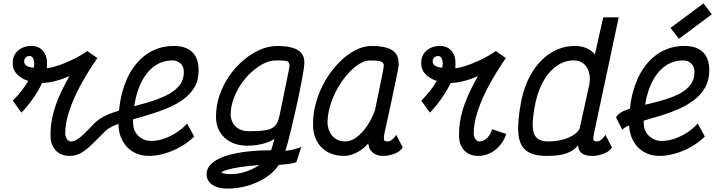

<svg xmlns="http://www.w3.org/2000/svg" viewBox="-20 -902 4240 1128"><path d="M535 -178Q566 -209 616 -230Q646 -242 679 -252Q685 -311 699 -363Q722 -447 765 -507Q808 -567 867.5 -599.5Q927 -632 1001 -632Q1073 -632 1110 -595.5Q1147 -559 1147 -489Q1147 -431 1122.5 -389.5Q1098 -348 1055.5 -317.5Q1013 -287 961 -265.5Q909 -244 854 -228Q807 -213 762 -201Q762 -191 762 -180Q762 -133 793 -103.5Q824 -74 868 -74Q904 -74 942.5 -87Q981 -100 1017 -123.5Q1053 -147 1079 -176L1121 -100Q1087 -66 1041.5 -40Q996 -14 947 0Q898 14 854 14Q802 14 761.5 -10Q721 -34 699 -77Q676 -119 676 -174Q666 -170 657 -167Q616 -150 595 -128Q553 -86 520.5 -54Q488 -22 457 -4Q426 14 389 14Q337 14 306.5 -19.5Q276 -53 277 -107Q276 -158 287.5 -213Q299 -268 324.5 -328Q350 -388 388 -455Q343 -435 301.5 -425Q260 -415 232 -415Q230 -415 228 -415Q211 -379 186 -341Q152 -289 106 -240L55 -311Q112 -367 146 -427Q122 -434 103 -447Q54 -479 55 -529Q53 -575 84.5 -603.5Q116 -632 165 -632Q208 -632 233 -602.5Q258 -573 256 -524Q256 -513 255 -501Q280 -503 312 -514Q354 -527 401.5 -549.5Q449 -572 493 -602L552 -561Q495 -479 452.5 -400Q410 -321 386.5 -249Q363 -177 363 -116Q365 -95 374.5 -83Q384 -71 397 -71Q414 -71 431.5 -81.5Q449 -92 473.5 -115.5Q498 -139 535 -178ZM768 -278Q806 -288 844 -299Q902 -316 951 -338.5Q1000 -361 1030 -395Q1060 -429 1060 -480Q1060 -512 1040.5 -529.5Q1021 -547 992 -547Q941 -547 899 -521.5Q857 -496 826.5 -448Q796 -400 779 -332Q773 -306 768 -278ZM178 -504Q181 -517 181 -528Q181 -548 174 -560.5Q167 -573 154 -573Q140 -573 131 -564Q122 -555 122 -542Q122 -516 155 -508Q165 -505 178 -504Z M1315 206Q1259 206 1226 182.5Q1193 159 1194 121Q1194 77 1240 45.5Q1286 14 1371.5 -2.5Q1457 -19 1572 -19Q1578 -32 1582.5 -51Q1587 -70 1593 -86Q1573 -73 1546.5 -64Q1520 -55 1491 -50.5Q1462 -46 1435 -46Q1351 -46 1300 -92.5Q1249 -139 1249 -217Q1249 -279 1269 -339.5Q1289 -400 1325 -453Q1361 -506 1407.5 -546Q1454 -586 1505.5 -609Q1557 -632 1609 -632Q1689 -632 1729.5 -608Q1770 -584 1768 -530Q1768 -521 1764 -493Q1760 -465 1752.5 -426Q1745 -387 1735.5 -341Q1726 -295 1715 -247Q1704 -199 1693.5 -155Q1683 -111 1673.5 -74.5Q1664 -38 1656 -16Q1680 -18 1698.5 -22.5Q1717 -27 1750 -38L1721 51Q1702 58 1673.5 61.5Q1645 65 1618 67Q1589 110 1541.5 141Q1494 172 1436 189Q1378 206 1315 206ZM1335 121Q1381 121 1425 106Q1469 91 1503 68Q1444 71 1394 79Q1344 87 1313 96Q1282 105 1282 112Q1282 115 1298 118Q1314 121 1335 121ZM1443 -131Q1505 -131 1541 -137Q1577 -143 1595.5 -162.5Q1614 -182 1622 -222Q1650 -360 1665 -431Q1680 -502 1681 -517Q1680 -532 1674 -538Q1668 -544 1651.5 -545.5Q1635 -547 1601 -547Q1566 -547 1529 -528.5Q1492 -510 1457 -478Q1422 -446 1394.5 -405Q1367 -364 1351 -318Q1335 -272 1335 -227Q1338 -181 1367.5 -156Q1397 -131 1443 -131Z M2308 -110 2346 -36Q2333 -13 2299 0.5Q2265 14 2231 14Q2193 14 2170 -5.5Q2147 -25 2145 -52Q2144 -53 2144 -57Q2143 -58 2143 -59Q2114 -25 2076 -6Q2038 14 2000 14Q1945 14 1903.5 -9.5Q1862 -33 1840 -75.5Q1818 -118 1819 -174Q1819 -240 1838.5 -306Q1858 -372 1892.5 -430.5Q1927 -489 1971.5 -534.5Q2016 -580 2065.5 -606Q2115 -632 2163 -632Q2243 -632 2282.5 -608Q2322 -584 2322 -530Q2323 -525 2322 -515Q2321 -505 2316 -481.5Q2311 -458 2302 -413.5Q2293 -369 2277.5 -296.5Q2262 -224 2238 -116Q2234 -92 2235.5 -81.5Q2237 -71 2257 -71Q2270 -71 2284 -82Q2298 -93 2308 -110ZM2008 -71Q2042 -71 2075.5 -96Q2109 -121 2138 -164Q2167 -207 2184 -259Q2205 -361 2219.5 -431Q2234 -501 2235 -517Q2234 -535 2217 -541Q2200 -547 2155 -547Q2124 -547 2089.5 -525.5Q2055 -504 2022 -466.5Q1989 -429 1962.5 -382Q1936 -335 1920.5 -283.5Q1905 -232 1904 -183Q1906 -132 1934.5 -101.5Q1963 -71 2008 -71Z M2506 -240 2455 -311Q2512 -367 2546 -427Q2522 -434 2503 -447Q2454 -479 2455 -529Q2453 -575 2484.5 -603.5Q2516 -632 2565 -632Q2608 -632 2633 -602.5Q2658 -573 2656 -524Q2656 -513 2655 -501Q2680 -503 2712 -514Q2754 -527 2801.5 -549.5Q2849 -572 2893 -602L2952 -561Q2895 -479 2852.5 -400Q2810 -321 2786.5 -249Q2763 -177 2763 -116Q2765 -95 2774.5 -83Q2784 -71 2797 -71Q2821 -71 2842 -91.5Q2863 -112 2871 -143L2954 -115Q2942 -77 2917 -47.5Q2892 -18 2859 -2Q2826 14 2789 14Q2737 14 2706.5 -19.5Q2676 -53 2677 -107Q2676 -158 2687.5 -213Q2699 -268 2724.5 -328Q2750 -388 2788 -455Q2743 -435 2701.5 -425Q2660 -415 2632 -415Q2630 -415 2628 -415Q2611 -379 2586 -341Q2552 -289 2506 -240ZM2578 -504Q2581 -517 2581 -528Q2581 -548 2574 -560.5Q2567 -573 2554 -573Q2540 -573 2531 -564Q2522 -555 2522 -542Q2522 -516 2555 -508Q2565 -505 2578 -504Z M3486 -71Q3499 -71 3513 -82Q3527 -93 3537 -110L3575 -36Q3562 -13 3528 0.5Q3494 14 3460 14Q3421 14 3399.5 -0.5Q3378 -15 3376 -48Q3353 -19 3312 -2.5Q3271 14 3191 14Q3110 14 3070 -18Q3030 -50 3025 -122Q3020 -194 3043 -312Q3063 -407 3107.5 -479Q3152 -551 3216.5 -591.5Q3281 -632 3359 -632Q3397 -632 3427 -618.5Q3457 -605 3475 -582L3524 -800H3615L3469 -115Q3465 -95 3466 -83Q3467 -71 3486 -71ZM3200 -71Q3267 -71 3317 -92Q3367 -113 3385 -145L3443 -409Q3452 -470 3426 -508.5Q3400 -547 3350 -547Q3298 -547 3253 -516.5Q3208 -486 3176 -431.5Q3144 -377 3127 -304Q3109 -218 3109.5 -166.5Q3110 -115 3132.5 -93Q3155 -71 3200 -71Z M4079 -176 4121 -100Q4087 -66 4041.5 -40Q3996 -14 3947 0Q3898 14 3854 14Q3802 14 3761.5 -10Q3721 -34 3699 -77Q3678 -116 3676 -165Q3649 -154 3636 -140L3599 -212Q3610 -233 3640 -248Q3658 -256 3681 -264Q3686 -316 3699 -363Q3722 -447 3765 -507Q3808 -567 3867.5 -599.5Q3927 -632 4001 -632Q4073 -632 4110 -595.5Q4147 -559 4147 -489Q4147 -431 4123 -388.5Q4099 -346 4058.5 -315Q4018 -284 3968 -262Q3918 -240 3866.5 -224Q3815 -208 3768 -195Q3765 -194 3762 -193Q3762 -187 3762 -180Q3762 -133 3793 -103.5Q3824 -74 3868 -74Q3904 -74 3942.5 -87Q3981 -100 4017 -123.5Q4053 -147 4079 -176ZM3770 -287Q3785 -290 3801 -294Q3848 -305 3894 -319.5Q3940 -334 3977.5 -354.5Q4015 -375 4037.5 -405.5Q4060 -436 4060 -480Q4060 -512 4040.5 -529.5Q4021 -547 3992 -547Q3941 -547 3899 -521.5Q3857 -496 3826.5 -448Q3796 -400 3779 -332Q3774 -310 3770 -287ZM3969 -674 3919 -738 4113 -882 4162 -818Z"/></svg>

Font: Victor Mono Thin SemiBold
Style: Italic
Weight: 600
Italic angle: -12°
Monospace: yes
Version: Version 1.561;gftools[0.9.30]